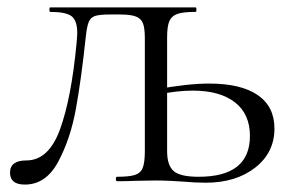

<svg xmlns="http://www.w3.org/2000/svg" viewBox="-20 -488 782 517"><path d="M7 -23Q7 -56 51 -56Q111 -56 141.5 -139.5Q172 -223 186 -370Q188 -392 188 -399Q188 -433 172.5 -444.5Q157 -456 115 -456Q113 -456 113 -462Q113 -468 115 -468H507Q509 -468 509 -462Q509 -456 507 -456Q473 -456 457.5 -450.5Q442 -445 436 -431Q430 -417 430 -387V-81Q430 -43 447.5 -27.5Q465 -12 515 -12Q653 -12 653 -122Q653 -181 612.5 -212.5Q572 -244 499 -244Q456 -244 403 -233L398 -247Q486 -263 543 -263Q629 -263 674 -232Q719 -201 719 -142Q719 -77 667 -36.5Q615 4 534 4Q507 4 472 1Q458 0 439 -1Q420 -2 398 -2L340 -1Q324 0 295 0Q292 0 292 -6Q292 -12 295 -12Q328 -12 343.5 -17Q359 -22 364.5 -36.5Q370 -51 370 -81V-385Q370 -412 365 -425Q360 -438 346 -443.5Q332 -449 303 -449H277Q248 -449 236 -445Q224 -441 219 -429Q214 -417 211 -389Q199 -276 184.5 -195.5Q170 -115 137 -53Q104 9 47 9Q7 9 7 -23Z"/></svg>

Font: Cormorant Unicase
Style: Regular
Weight: 400
Designer: Christian Thalmann (Catharsis Fonts)
Foundry: Catharsis Fonts
Version: Version 4.000